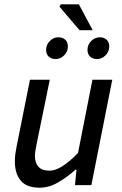

<svg xmlns="http://www.w3.org/2000/svg" viewBox="-20 -859 567 891"><path d="M164 12Q103 12 76 -21Q49 -54 49 -110Q49 -128 51 -143.5Q53 -159 57 -179L119 -489H211L150 -191Q147 -173 144.5 -160.5Q142 -148 142 -136Q142 -103 158.5 -85Q175 -67 210 -67Q236 -67 268.5 -87Q301 -107 342 -149L409 -489H501L404 0H328L335 -72H331Q293 -38 250.5 -13Q208 12 164 12ZM238 -585Q219 -585 206.5 -596Q194 -607 194 -628Q194 -651 211 -668.5Q228 -686 251 -686Q270 -686 282.5 -675Q295 -664 295 -643Q295 -620 278 -602.5Q261 -585 238 -585ZM430 -585Q411 -585 398.5 -596Q386 -607 386 -628Q386 -651 403 -668.5Q420 -686 444 -686Q462 -686 474.5 -675Q487 -664 487 -643Q487 -620 470 -602.5Q453 -585 430 -585ZM349 -719 256 -828 262 -839H346L410 -719Z"/></svg>

Font: Source Sans 3 Medium
Style: Italic
Weight: 500
Italic angle: -11°
Designer: Paul D. Hunt
Foundry: Adobe
Version: Version 3.052;hotconv 1.1.0;makeotfexe 2.6.0